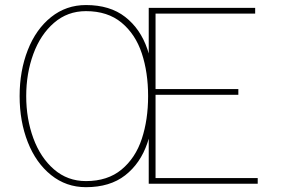

<svg xmlns="http://www.w3.org/2000/svg" viewBox="-20 -736 1140 769"><path d="M573.2 -351.1Q573.2 -445.8 547.9 -522.5Q522.5 -599.1 466.8 -645.3Q411.1 -691.4 324.2 -691.4V-715.8Q420.4 -715.8 481.4 -668.2Q542.5 -620.6 570.3 -539.1Q598.1 -457.5 598.1 -351.1Q598.1 -245.1 570.3 -163.3Q542.5 -81.5 481.4 -33.9Q420.4 13.7 324.2 13.7V-10.7Q411.1 -10.7 466.8 -56.9Q522.5 -103 547.9 -179.7Q573.2 -256.3 573.2 -351.1ZM58.6 -351.1Q58.6 -452.1 91.3 -535.6Q124 -619.1 184.6 -667.5Q245.1 -715.8 324.2 -715.8V-691.4Q250.5 -691.4 196.3 -644.5Q142.1 -597.7 113.5 -519.8Q85 -441.9 85 -351.1Q85 -260.3 113.5 -182.4Q142.1 -104.5 196.3 -57.6Q250.5 -10.7 324.2 -10.7V13.7Q245.1 13.7 184.6 -34.9Q124 -83.5 91.3 -166.7Q58.6 -250 58.6 -351.1ZM934.6 -379.4V-356.4H577.6V-379.4ZM603 -703.1V0H575.7V-703.1ZM1002 -704.6V-681.6H575.7V-704.6ZM1012.2 -22.9V0H576.7V-22.9Z"/></svg>

Font: Wand UI Pro
Style: Regular
Weight: 400
Designer: Andreas Faust
Version: Version 1.003;FEAKit 1.0